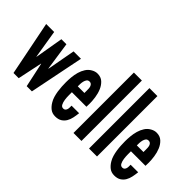

<svg xmlns="http://www.w3.org/2000/svg" viewBox="-70 -1162 1616 1616"><g transform="rotate(45 738.0 -354.0)"><path d="M13 -486H108L149 -234H151L194 -486H254L291 -234H293L339 -486H427L329 0H267L220 -219H218L172 0H110Z M740 -151Q737 -122 731 -93Q725 -64 711.5 -41Q698 -18 675 -3.5Q652 11 616 11Q581 11 557 -7.5Q533 -26 516 -55Q503 -76 495.5 -101.5Q488 -127 484 -153.5Q480 -180 478.5 -207Q477 -234 477 -258Q477 -285 480 -318Q483 -351 492 -382.5Q501 -414 518 -440.5Q535 -467 562 -482Q574 -489 587 -493Q600 -497 614 -497Q655 -497 680.5 -473.5Q706 -450 720.5 -415.5Q735 -381 740.5 -342Q746 -303 746 -272Q746 -262 745.5 -252.5Q745 -243 745 -233H572Q572 -221 572 -196Q572 -171 575.5 -146Q579 -121 588.5 -102.5Q598 -84 617 -84Q630 -84 637 -91Q644 -98 647 -108Q650 -118 650 -130Q650 -142 650 -151ZM651 -333Q651 -342 650.5 -354Q650 -366 646.5 -376.5Q643 -387 635.5 -394.5Q628 -402 615 -402Q598 -402 589.5 -391Q581 -380 577 -364Q573 -348 572.5 -331.5Q572 -315 572 -303H651Z M824 -719H919V0H824ZM1009 -719H1104V0H1009Z M1443 -151Q1440 -122 1434 -93Q1428 -64 1414.5 -41Q1401 -18 1378 -3.5Q1355 11 1319 11Q1284 11 1260 -7.5Q1236 -26 1219 -55Q1206 -76 1198.5 -101.5Q1191 -127 1187 -153.5Q1183 -180 1181.5 -207Q1180 -234 1180 -258Q1180 -285 1183 -318Q1186 -351 1195 -382.5Q1204 -414 1221 -440.5Q1238 -467 1265 -482Q1277 -489 1290 -493Q1303 -497 1317 -497Q1358 -497 1383.5 -473.5Q1409 -450 1423.5 -415.5Q1438 -381 1443.5 -342Q1449 -303 1449 -272Q1449 -262 1448.5 -252.5Q1448 -243 1448 -233H1275Q1275 -221 1275 -196Q1275 -171 1278.5 -146Q1282 -121 1291.5 -102.5Q1301 -84 1320 -84Q1333 -84 1340 -91Q1347 -98 1350 -108Q1353 -118 1353 -130Q1353 -142 1353 -151ZM1354 -333Q1354 -342 1353.5 -354Q1353 -366 1349.5 -376.5Q1346 -387 1338.5 -394.5Q1331 -402 1318 -402Q1301 -402 1292.5 -391Q1284 -380 1280 -364Q1276 -348 1275.5 -331.5Q1275 -315 1275 -303H1354Z"/></g></svg>

Font: Osterbar
Style: Regular
Weight: 500
Width: 3
Designer: Peter Wiegel, Basierend auf Erbar schmal-halbfette Grotesk v. Jacob Erbar
Foundry: Peter Wiegel
Version: Version 1.0